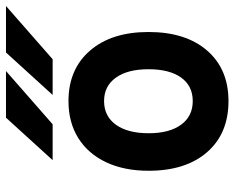

<svg xmlns="http://www.w3.org/2000/svg" viewBox="-91 -681 784 642"><g transform="rotate(-90 301.0 -360.0)"><path d="M284 12Q175.5 12 113.2 -59.5Q51 -131 51 -255Q51 -337 79.5 -397.2Q108 -457.5 160.2 -490.2Q212.5 -523 284 -523Q390.5 -523 452.8 -451Q515 -379 515 -255.5Q515 -131 453 -59.5Q391 12 284 12ZM284 -107.5Q334.5 -107.5 362.5 -146.2Q390.5 -185 390.5 -255.5Q390.5 -325.5 362.2 -364.8Q334 -404 284 -404Q233.5 -404 205 -364.5Q176.5 -325 176.5 -255Q176.5 -185.5 205 -146.5Q233.5 -107.5 284 -107.5ZM304.5 -576 446.5 -732H602L424 -576ZM86.5 -576 228.5 -732H384.5L206.5 -576Z"/></g></svg>

Font: Overpass
Style: Bold
Weight: 700
Designer: Delve Withrington, Dave Bailey, Thomas Jockin
Foundry: Delve Fonts LLC
Version: Version 4.000; ttfautohint (v1.8.3)